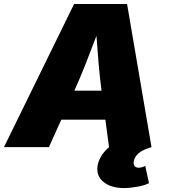

<svg xmlns="http://www.w3.org/2000/svg" viewBox="-43 -748 858 976"><path d="M-22.9 0 333.5 -727.5H603L727.1 0H511.2L492.7 -139.6H268.6L205.6 0ZM335 -287.1H473.1Q464.4 -354 458.3 -424.3Q452.1 -494.6 447.3 -565.9Q420.4 -494.6 392.8 -424.3Q365.2 -354 335 -287.1ZM586.4 208Q521.5 208 483.2 176.8Q444.8 145.5 453.1 93.8Q458.5 63.5 477.5 36.6Q496.6 9.8 521.5 -7.8L727.1 0Q680.7 13.7 660.9 31.5Q641.1 49.3 637.2 70.8Q631.8 104.5 662.6 104.5Q678.2 104.5 695.3 95.2L714.4 183.1Q691.9 194.8 654.3 201.4Q616.7 208 586.4 208Z"/></svg>

Font: Inter Black
Style: Italic
Weight: 900
Italic angle: -9.39999°
Designer: Rasmus Andersson
Foundry: rsms
Version: Version 4.000;git-a52131595